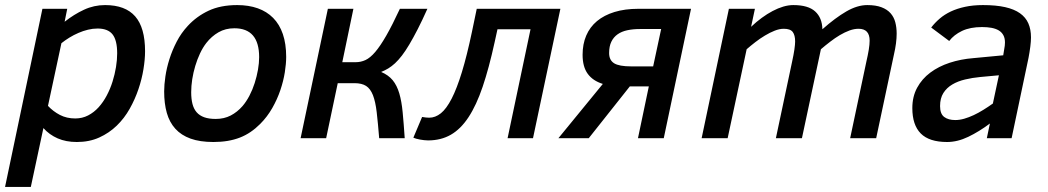

<svg xmlns="http://www.w3.org/2000/svg" viewBox="-39 -547 4149 760"><path d="M83 192.9H-19L128.9 -512.2H227.1L216.8 -460.9Q253.9 -490.2 293.5 -508.5Q333 -526.9 377 -526.9Q457 -526.9 496.1 -482.2Q535.2 -437.5 535.2 -344.2Q535.2 -312 528.8 -272.9Q522.5 -233.9 509 -194.1Q495.6 -154.3 474.4 -116.5Q453.1 -78.6 423.1 -49.6Q393.1 -20.5 353.8 -2.7Q314.5 15.1 265.1 15.1Q222.2 15.1 189.2 0.7Q156.2 -13.7 132.8 -40ZM150.9 -127.9Q171.4 -106 198.2 -92Q225.1 -78.1 258.8 -78.1Q286.6 -78.1 309.8 -90.1Q333 -102.1 351.3 -122.3Q369.6 -142.6 383.5 -168.9Q397.5 -195.3 406.5 -224.1Q415.5 -252.9 420.2 -281.7Q424.8 -310.5 424.8 -335.9Q424.8 -387.7 406.5 -410.9Q388.2 -434.1 347.2 -434.1Q328.1 -434.1 309.1 -429.4Q290 -424.8 271.5 -416.7Q252.9 -408.7 235.8 -398.2Q218.8 -387.7 204.1 -376Z M610.8 -185.1Q610.8 -211.4 615.7 -244.6Q620.6 -277.8 631.6 -312.7Q642.6 -347.7 660.4 -382.1Q678.2 -416.5 704.6 -444.8Q739.3 -482.4 786.6 -504.6Q834 -526.9 899.9 -526.9Q945.3 -526.9 981.2 -514.2Q1017.1 -501.5 1042.2 -476.1Q1067.4 -450.7 1080.6 -412.1Q1093.8 -373.5 1093.8 -321.8Q1093.8 -294.9 1088.4 -260.7Q1083 -226.6 1070.8 -190.4Q1058.6 -154.3 1038.8 -119.4Q1019 -84.5 990.7 -56.2Q972.7 -38.1 952.9 -24.7Q933.1 -11.2 910.6 -2.4Q888.2 6.3 862.1 10.7Q835.9 15.1 805.7 15.1Q752.4 15.1 715.3 1.7Q678.2 -11.7 655 -37.4Q631.8 -63 621.3 -100.1Q610.8 -137.2 610.8 -185.1ZM717.8 -182.1Q717.8 -155.3 722.9 -135.5Q728 -115.7 739.5 -102.5Q751 -89.4 769.5 -82.8Q788.1 -76.2 814.9 -76.2Q848.1 -76.2 874.3 -89.8Q900.4 -103.5 920.9 -127Q936 -144.5 948.5 -168.5Q960.9 -192.4 969.2 -218.5Q977.5 -244.6 982.2 -271.2Q986.8 -297.9 986.8 -320.8Q986.8 -435.1 888.7 -435.1Q853.5 -435.1 825.9 -419.2Q798.3 -403.3 777.8 -377Q763.7 -358.9 752.7 -335.4Q741.7 -312 733.9 -285.9Q726.1 -259.8 721.9 -233.2Q717.8 -206.5 717.8 -182.1Z M1359.9 -512.2 1315.9 -300.8H1368.7Q1389.2 -300.8 1407.7 -309.3Q1426.3 -317.9 1446.3 -341.3Q1466.3 -364.7 1490 -406Q1513.7 -447.3 1543.9 -512.2H1652.8Q1632.3 -466.3 1614.5 -431.6Q1596.7 -397 1581.3 -371.1Q1565.9 -345.2 1552 -327.1Q1538.1 -309.1 1524.7 -296.6Q1511.2 -284.2 1497.8 -276.1Q1484.4 -268.1 1469.7 -262.2Q1498.5 -250 1515.4 -229.5Q1532.2 -209 1541.5 -177.5Q1550.8 -146 1554.9 -102.3Q1559.1 -58.6 1563 0H1461.9Q1457 -61 1452.1 -102.8Q1447.3 -144.5 1437.3 -170.2Q1427.2 -195.8 1410.2 -206.8Q1393.1 -217.8 1363.8 -217.8H1297.9L1252 0H1150.9L1258.8 -512.2Z M1930.2 -431.2 1918.9 -379.9Q1896.5 -277.3 1871.6 -203.9Q1846.7 -130.4 1815.7 -83.3Q1784.7 -36.1 1745.6 -13.7Q1706.5 8.8 1655.3 8.8Q1647.9 8.8 1639.6 7.8Q1631.3 6.8 1623.3 5.4Q1615.2 3.9 1608.4 2Q1601.6 0 1597.2 -2L1631.8 -84Q1639.6 -82.5 1647.5 -81.8Q1655.3 -81.1 1660.2 -81.1Q1684.1 -81.1 1706.1 -98.6Q1728 -116.2 1748.8 -156.5Q1769.5 -196.8 1789.3 -261.5Q1809.1 -326.2 1829.1 -420.9L1848.1 -512.2H2179.2L2070.8 0H1970.2L2061 -431.2Z M2529.3 -205.1H2454.1L2291.5 0H2171.4L2347.2 -214.8Q2307.6 -227.1 2287.4 -254.9Q2267.1 -282.7 2267.1 -330.1Q2267.1 -372.6 2281.5 -406.2Q2295.9 -439.9 2324 -463.4Q2352.1 -486.8 2393.3 -499.5Q2434.6 -512.2 2488.3 -512.2H2696.3L2588.4 0H2486.3ZM2494.1 -432.1Q2466.3 -432.1 2443.8 -427.2Q2421.4 -422.4 2405.5 -411.1Q2389.6 -399.9 2380.9 -381.8Q2372.1 -363.8 2372.1 -336.9Q2372.1 -309.1 2391.8 -296.6Q2411.6 -284.2 2459.5 -284.2H2546.4L2578.1 -432.1Z M3326.2 0 3390.1 -301.8Q3396.5 -329.6 3399.9 -350.3Q3403.3 -371.1 3403.3 -386.2Q3403.3 -433.1 3359.4 -433.1Q3342.3 -433.1 3323.5 -426.3Q3304.7 -419.4 3285.4 -408Q3266.1 -396.5 3247.1 -381.8Q3228 -367.2 3210.4 -352.1L3135.3 0H3032.2L3096.2 -301.8Q3102.5 -330.6 3105.5 -351.1Q3108.4 -371.6 3108.4 -382.8Q3108.4 -407.7 3098.9 -420.4Q3089.4 -433.1 3063.5 -433.1Q3046.4 -433.1 3027.3 -425.5Q3008.3 -418 2988.8 -406.2Q2969.2 -394.5 2950.7 -380.1Q2932.1 -365.7 2916.5 -352.1L2841.3 0H2738.3L2846.2 -512.2H2949.2L2934.1 -440.9Q2954.6 -460.4 2976.3 -476.3Q2998 -492.2 3019.3 -503.4Q3040.5 -514.6 3061.3 -520.8Q3082 -526.9 3101.1 -526.9Q3160.2 -526.9 3187.7 -501.7Q3215.3 -476.6 3216.3 -431.2Q3267.6 -476.6 3311 -501.7Q3354.5 -526.9 3394 -526.9Q3427.7 -526.9 3450.2 -518.3Q3472.7 -509.8 3486.1 -494.6Q3499.5 -479.5 3504.9 -458.7Q3510.3 -438 3510.3 -414.1Q3510.3 -396 3507.6 -375.2Q3504.9 -354.5 3499.5 -331.1L3429.2 0Z M3867.2 0 3879.4 -58.1Q3836.4 -25.9 3793.7 -5.4Q3751 15.1 3710 15.1Q3639.2 15.1 3605.7 -18.6Q3572.3 -52.2 3572.3 -119.1Q3572.3 -164.6 3591.3 -199.7Q3610.4 -234.9 3643.3 -259.5Q3676.3 -284.2 3720.2 -298.6Q3764.2 -313 3814 -316.9L3932.1 -328.1L3936 -352.1Q3939 -366.7 3939 -378.9Q3939 -396 3932.6 -407.7Q3926.3 -419.4 3914.6 -426.5Q3902.8 -433.6 3886 -436.8Q3869.1 -439.9 3848.1 -439.9Q3801.3 -439.9 3769 -424.6Q3736.8 -409.2 3718.3 -384.8L3647 -438Q3661.6 -457 3680.7 -473.4Q3699.7 -489.7 3724.6 -501.5Q3749.5 -513.2 3781 -520Q3812.5 -526.9 3852.1 -526.9Q3903.3 -526.9 3939.5 -518.8Q3975.6 -510.7 3998.3 -494.6Q4021 -478.5 4031.5 -454.6Q4042 -430.7 4042 -398.9Q4042 -383.8 4039.3 -362.3Q4036.6 -340.8 4032.2 -317.9L3965.3 0ZM3915 -249 3841.3 -242.2Q3810.1 -239.3 3781.2 -232.4Q3752.4 -225.6 3730.5 -212.6Q3708.5 -199.7 3695.3 -179Q3682.1 -158.2 3682.1 -127Q3682.1 -96.2 3698.5 -84Q3714.8 -71.8 3742.2 -71.8Q3759.3 -71.8 3777.8 -77.1Q3796.4 -82.5 3815.2 -91.3Q3834 -100.1 3853.3 -112.1Q3872.6 -124 3891.1 -137.2Z"/></svg>

Font: Clear Sans Medium
Style: Italic
Weight: 500
Italic angle: -12°
Foundry: Intel Corporation
Version: Version 1.00